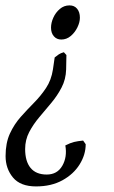

<svg xmlns="http://www.w3.org/2000/svg" viewBox="-27 -437 412 695"><path d="M283.2 85Q283.2 123 261.2 158.2Q239.3 193.4 199 215.6Q158.7 237.8 103.5 237.8Q46.9 237.8 20 205.6Q-6.8 173.3 -6.8 127.9Q-6.8 80.6 8.8 46.6Q24.4 12.7 47.9 -13.7Q71.3 -40 95.9 -64.9Q120.6 -89.8 139.6 -118.4Q158.7 -147 164.6 -185.5L170.9 -229Q179.2 -235.8 185.8 -240.2Q192.4 -244.6 204.1 -248L213.4 -237.8L212.4 -185.5Q211.4 -149.9 196 -120.4Q180.7 -90.8 158.7 -64.5Q136.7 -38.1 115 -12.5Q93.3 13.2 78.6 41.3Q64 69.3 64 102.5Q64 147 83.7 170.9Q103.5 194.8 142.1 194.8Q180.2 194.8 198.5 163.1Q216.8 131.3 209.5 89.4Q228 80.1 241.2 76.9Q254.4 73.7 273.9 71.8ZM157.7 -336.9Q157.7 -354.5 166 -373Q174.3 -391.6 189.5 -404.5Q204.6 -417.5 224.6 -417.5Q242.2 -417.5 252.2 -405.3Q262.2 -393.1 262.2 -373Q262.2 -356.4 253.2 -337.9Q244.1 -319.3 229 -306.6Q213.9 -293.9 194.8 -293.9Q178.2 -293.9 168 -305.7Q157.7 -317.4 157.7 -336.9Z"/></svg>

Font: Dai Banna SIL Light
Style: Italic
Weight: 300
Italic angle: -11°
Designer: Victor Gaultney
Foundry: SIL International
Version: Version 4.000